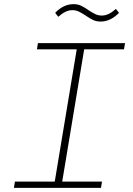

<svg xmlns="http://www.w3.org/2000/svg" viewBox="-20 -906 640 926"><path d="M47 0 52 -30H244L350 -668H158L163 -698H583L578 -668H386L280 -30H472L467 0ZM465 -802Q445 -802 429 -809.5Q413 -817 393 -831Q375 -843 360.5 -850Q346 -857 329 -857Q312 -857 295.5 -849Q279 -841 261 -825L246 -844Q286 -886 335 -886Q355 -886 371 -878.5Q387 -871 407 -857Q425 -845 439.5 -838Q454 -831 471 -831Q488 -831 504.5 -839Q521 -847 539 -863L554 -844Q513 -802 465 -802Z"/></svg>

Font: IBM Plex Mono ExtraLight
Style: Italic
Weight: 200
Italic angle: -9°
Monospace: yes
Designer: Mike Abbink, Paul van der Laan, Pieter van Rosmalen
Foundry: Bold Monday
Version: Version 2.3